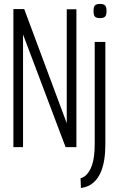

<svg xmlns="http://www.w3.org/2000/svg" viewBox="-20 -747 601 975"><path d="M48 0V-701H103L319 -121V-700H368V0H313L97 -572V0ZM488 -655Q469 -655 462 -662.5Q455 -670 455 -691Q455 -712 462 -719.5Q469 -727 488 -727Q506 -727 513.5 -719.5Q521 -712 521 -691Q521 -670 513.5 -662.5Q506 -655 488 -655ZM515 -534V-14Q515 155 429 197Q410 205 391 208L389 158Q399 156 409 149Q435 130 448 89.5Q461 49 461 -17V-534Z"/></svg>

Font: Georama Condensed Light
Style: Regular
Weight: 300
Width: 3
Designer: Jean-Baptiste Levee
Foundry: Production Type
Version: Version 1.000